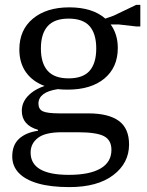

<svg xmlns="http://www.w3.org/2000/svg" viewBox="-20 -580 600 784"><path d="M507 10Q507 86 442.5 135Q378 184 263 184Q187 184 135 169Q83 154 56.5 126Q30 98 30 59Q30 12 58 -13.5Q86 -39 135 -46V-50Q69 -69 69 -128Q69 -149 79 -167.5Q89 -186 109.5 -202Q130 -218 162 -229Q113 -247 86 -285Q59 -323 59 -378Q59 -458 114.5 -504Q170 -550 263 -550Q310 -550 347 -538.5Q384 -527 410 -504L444 -516L536 -560H553V-472H536L466 -480H432Q461 -440 461 -384Q461 -305 406.5 -259.5Q352 -214 256 -214Q246 -214 236 -214.5Q226 -215 216 -216Q176 -210 156.5 -195Q137 -180 137 -157Q137 -134 155 -125.5Q173 -117 225 -117H341Q423 -117 465 -86.5Q507 -56 507 10ZM297 -40H232Q165 -40 135 -17Q105 6 105 43Q105 134 261 134Q346 134 390.5 108Q435 82 435 32Q435 -8 404.5 -24Q374 -40 297 -40ZM147 -382Q147 -322 174.5 -291Q202 -260 260 -260Q319 -260 346 -291Q373 -322 373 -382Q373 -442 346 -473Q319 -504 260 -504Q202 -504 174.5 -473Q147 -442 147 -382Z"/></svg>

Font: Domine
Style: Regular
Weight: 400
Designer: Pablo Impallari, Rodrigo Fuenzalida, Brenda Gallo
Foundry: Pablo Impallari, Rodrigo Fuenzalida, Brenda Gallo
Version: Version 2.000;September 19, 2022;FontCreator 14.0.0.2877 64-